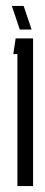

<svg xmlns="http://www.w3.org/2000/svg" viewBox="-20 -630 152 650"><path d="M60 -610 87 -530H47L20 -610ZM39 0V-447H25L33 -500H92V0Z"/></svg>

Font: Karantina Light
Style: Regular
Weight: 300
Designer: Rony Koch
Foundry: Rony Koch
Version: Version 1.000; ttfautohint (v1.8.3)